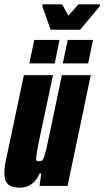

<svg xmlns="http://www.w3.org/2000/svg" viewBox="-21 -856 480 884"><path d="M71 8Q45 8 29 1Q13 -6 6 -21.5Q-1 -37 -1 -62Q-1 -75 2.5 -98Q6 -121 13 -150L89 -510H223L164 -232Q154 -185 150 -161Q146 -137 145 -126Q145 -121 146.5 -118Q148 -115 152 -114.5Q156 -114 161 -114Q168 -114 172.5 -117Q177 -120 182 -133.5Q187 -147 194 -177.5Q201 -208 212 -262L264 -510H397L290 0H161L169 -57H161Q149 -29 132.5 -15Q116 -1 100 3.5Q84 8 71 8ZM268 -564 291 -672H407L385 -564ZM114 -564 137 -672H253L231 -564ZM212 -719 174 -827 175 -836H265L294 -784L340 -836H439L438 -827L348 -719Z"/></svg>

Font: Saira ExtraCondensed Black
Style: Italic
Weight: 900
Width: 2
Italic angle: -12°
Designer: Hector Gatti with collaboration of the Omnibus-Type team
Foundry: Omnibus-Type
Version: Version 1.101